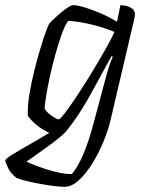

<svg xmlns="http://www.w3.org/2000/svg" viewBox="-73 -520 566 740"><path d="M176 200Q164 200 140.5 197.5Q117 195 89 190Q61 185 35 179Q9 173 -9 166Q-31 149 -41 129Q-51 109 -53 98Q-49 90 -22 73.5Q5 57 43 35.5Q81 14 117 -8Q86 -22 62.5 -43Q39 -64 34 -75Q33 -112 40.5 -157.5Q48 -203 59.5 -249Q71 -295 83 -334.5Q95 -374 104.5 -400Q114 -426 118 -430Q127 -440 145 -456.5Q163 -473 181.5 -486.5Q200 -500 209 -500Q225 -500 253.5 -491.5Q282 -483 315.5 -468.5Q349 -454 378 -436L391 -500Q401 -500 414 -497Q427 -494 437 -486.5Q447 -479 447 -465Q447 -463 446 -456Q445 -449 442 -436L353 -57Q344 -18 325.5 26.5Q307 71 282.5 110.5Q258 150 230.5 175Q203 200 176 200ZM154 -60Q158 -60 173 -79Q188 -98 209.5 -129.5Q231 -161 255 -199Q279 -237 301.5 -275Q324 -313 342 -345.5Q360 -378 368 -397Q330 -413 284 -424.5Q238 -436 191 -440Q179 -427 166.5 -392.5Q154 -358 141.5 -314Q129 -270 119.5 -226Q110 -182 104.5 -148Q99 -114 99 -101Q107 -87 126.5 -73.5Q146 -60 154 -60ZM204 151Q228 122 248.5 73.5Q269 25 286 -39L338 -233Q345 -258 352 -277.5Q359 -297 362 -301L357 -304Q314 -225 273.5 -151.5Q233 -78 186 -19Q176 -6 154.5 11.5Q133 29 108 47Q83 65 61.5 80Q40 95 29 103Q43 110 73.5 121.5Q104 133 139.5 142Q175 151 204 151Z"/></svg>

Font: Texturina Thin
Style: Italic
Weight: 100
Italic angle: -11°
Designer: Guillermo Torres Carreño
Foundry: Omnibus-Type
Version: Version 1.002; ttfautohint (v1.8.3)